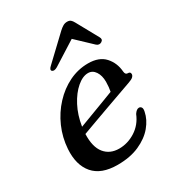

<svg xmlns="http://www.w3.org/2000/svg" viewBox="-169 -786 815 895"><g transform="rotate(-30 238.0 -338.0)"><path d="M433 -141.5Q425.5 -103 396.5 -68.2Q367.5 -33.5 318.2 -11.5Q269 10.5 201 10.5Q113.5 10.5 72.2 -37.5Q31 -85.5 36.5 -169.5Q40.5 -229.5 64.2 -283.5Q88 -337.5 126.8 -379.2Q165.5 -421 214.2 -444.8Q263 -468.5 316.5 -468.5Q376 -468.5 406.2 -435Q436.5 -401.5 440 -353.5Q441.5 -336 454.5 -336Q469 -336.5 469 -323.5Q469 -316 462 -309Q455 -302 436 -295.5Q413.5 -287.5 376.2 -274.2Q339 -261 296 -245.5Q253 -230 212.2 -215.2Q171.5 -200.5 142 -189.5Q139.5 -120.5 167.5 -86Q195.5 -51.5 245 -51.5Q291.5 -51.5 332.8 -77.8Q374 -104 393.5 -152Q406 -171 419 -171Q427 -171 431.8 -164Q436.5 -157 433 -141.5ZM294 -429.5Q265 -429.5 233.8 -402.8Q202.5 -376 178.5 -330.2Q154.5 -284.5 145.5 -226.5Q173.5 -237 209 -250.5Q244.5 -264 279.8 -277.2Q315 -290.5 342 -301Q346.5 -322 347 -352.5Q347 -386 332.5 -407.8Q318 -429.5 294 -429.5ZM420 -523Q406 -514.5 393 -525.5L308.5 -605.5L182 -525.5Q163 -514.5 153.5 -523Q145.5 -531.5 162.5 -546.5L286 -663.5Q297.5 -674 307.5 -679.8Q317.5 -685.5 329.5 -685.5Q341.5 -685.5 348.2 -679.8Q355 -674 360.5 -663.5L425 -546.5Q433.5 -531.5 420 -523Z"/></g></svg>

Font: Fraunces 9pt S000
Style: Italic
Weight: 400
Italic angle: -16°
Version: Version 1.000; ttfautohint (v1.8.3)